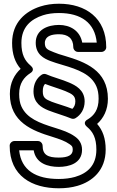

<svg xmlns="http://www.w3.org/2000/svg" viewBox="-20 -766 630 1032"><path d="M500 -537H422C410 -602 356 -632 297 -632C239 -632 172 -608 172 -536C172 -473 217 -451 251 -438C268 -431 290 -425 316 -417C401 -392 470 -366 498 -302C506 -284 510 -262 510 -235C510 -177 486 -145 451 -124C451 -124 419 -109 448 -84C479 -58 498 -25 498 38C498 124 449 166 383 185C358 192 328 196 296 196C174 196 94 150 83 42H161C173 113 238 131 296 131C350 131 421 113 421 39C421 4 403 -18 383 -32C351 -55 316 -66 275 -79C191 -105 124 -130 95 -194C87 -211 83 -234 83 -261C83 -318 109 -351 143 -373C145 -374 172 -390 145 -413C114 -439 95 -472 95 -535C95 -620 146 -663 211 -684C236 -692 264 -696 297 -696C416 -696 490 -643 500 -537ZM296 246C332 246 365 242 396 233C476 210 548 150 548 38C548 -22 532 -66 502 -100C536 -130 560 -175 560 -235C560 -389 436 -433 330 -465C304 -472 285 -479 270 -485C235 -499 221 -504 221 -536C221 -542 222 -547 225 -553C233 -571 255 -582 297 -582C345 -582 374 -560 374 -512C374 -501 384 -487 399 -487H526C537 -487 551 -497 551 -512C551 -669 441 -746 297 -746C260 -746 227 -741 196 -731C119 -706 45 -647 45 -535C45 -475 61 -430 91 -396C58 -366 33 -321 33 -261C33 -109 155 -63 260 -31C301 -18 330 -8 354 9C367 18 371 22 371 39C371 67 347 81 296 81C238 81 209 67 209 17C209 6 199 -8 184 -8H57C46 -8 32 2 32 17C32 180 152 246 296 246ZM386 -131C414 -148 435 -179 435 -221C435 -284 384 -308 352 -322C316 -338 261 -352 228 -367C220 -370 212 -369 205 -365C177 -347 160 -315 160 -275C160 -212 203 -188 239 -173C274 -159 330 -143 363 -129C371 -126 380 -127 386 -131ZM369 -181C334 -195 284 -209 258 -219C224 -233 210 -240 210 -275C210 -295 214 -306 222 -315C258 -301 306 -287 332 -276C367 -261 385 -252 385 -221C385 -202 378 -190 369 -181Z"/></svg>

Font: Asimov
Style: NarOu
Weight: 500
Designer: Google
Version: Version 2.000980; 2014